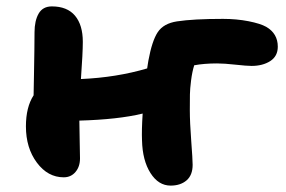

<svg xmlns="http://www.w3.org/2000/svg" viewBox="-20 -560 893 600"><path d="M179.2 -5.9Q129.4 -5.9 95.2 -51.8Q61 -97.7 61 -165Q61 -225.1 85 -262.2Q85.4 -285.6 86.2 -327.4Q86.9 -369.1 87.4 -401.6Q87.9 -434.1 87.9 -459Q87.9 -495.1 100.8 -517.6Q113.8 -540 142.1 -540Q189.9 -540 214.4 -511Q238.8 -481.9 238.8 -429.2Q238.8 -395 232.9 -313Q344.2 -317.9 439.9 -346.2Q440.4 -351.1 441.9 -359.4Q443.4 -367.7 443.8 -371.1Q455.1 -432.6 473.1 -459.7Q491.2 -486.8 533.2 -493.2Q584 -501 676.8 -501Q719.2 -501 756.6 -493.7Q793.9 -486.3 812 -476.1Q848.1 -455.1 848.1 -414.1Q848.1 -384.3 824.5 -369.1Q800.8 -354 766.1 -354Q751 -354 715.8 -357.9Q680.7 -361.8 658.2 -361.8Q618.2 -361.8 586.9 -356Q580.6 -335.9 577.1 -308.6Q573.7 -281.2 573.5 -265.1Q573.2 -249 573.2 -215.8Q573.2 -177.7 577.6 -119.6Q582 -61.5 582 -44.9Q582 -12.7 563 3.7Q543.9 20 513.2 20Q475.1 20 450.2 -19.3Q425.3 -58.6 423.8 -121.1Q422.4 -152.8 425.8 -205.1Q349.1 -186.5 228 -183.1Q228 -161.6 229 -121.1Q230 -80.6 230 -64.9Q230 -39.1 215.8 -22.5Q201.7 -5.9 179.2 -5.9Z"/></svg>

Font: Shantell Sans Irregular
Style: Bold
Weight: 700
Designer: Stephen Nixon, Anya Danilova, Shantell Martin
Foundry: Arrow Type
Version: Version 1.006;[9816181b4]